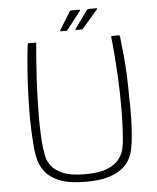

<svg xmlns="http://www.w3.org/2000/svg" viewBox="-56 -858 746 910"><g transform="rotate(-5 317.0 -402.5)"><path d="M317 5Q237 5 191.5 -13.5Q146 -32 124 -60.5Q102 -89 94.5 -119Q87 -149 85 -171Q81 -214 79 -266.5Q77 -319 78 -373Q79 -423 81.5 -474Q84 -525 88 -573.5Q92 -622 97 -664Q97 -666 98.5 -669.5Q100 -673 101 -673Q110 -673 117.5 -673Q125 -673 134 -673Q137 -673 138 -672Q139 -671 138 -667Q134 -627 131 -582Q128 -537 125 -487Q121 -406 120.5 -323.5Q120 -241 127 -173Q129 -157 133.5 -133.5Q138 -110 155.5 -86.5Q173 -63 211 -47Q249 -31 316 -31Q383 -31 421.5 -47Q460 -63 477.5 -86.5Q495 -110 500.5 -133.5Q506 -157 507 -173Q513 -240 513.5 -319.5Q514 -399 510 -479Q507 -530 503.5 -577.5Q500 -625 495 -667Q495 -671 496.5 -672Q498 -673 500 -673Q509 -673 516.5 -673Q524 -673 533 -673Q535 -673 536 -669.5Q537 -666 537 -664Q542 -622 546.5 -574.5Q551 -527 553 -477Q555 -427 555 -377Q557 -321 555.5 -268Q554 -215 549 -171Q547 -154 542.5 -130.5Q538 -107 526 -83.5Q514 -60 489 -40Q464 -20 422.5 -7.5Q381 5 317 5ZM291 -719Q290 -718 288.5 -717Q287 -716 284 -716H260Q254 -716 257 -721L309 -805Q311 -810 318 -810H356Q358 -810 359 -808.5Q360 -807 358 -805ZM365 -719Q363 -718 361.5 -717Q360 -716 357 -716H333Q330 -716 329.5 -717.5Q329 -719 330 -721L391 -805Q393 -808 395.5 -809Q398 -810 400 -810H437Q440 -810 440.5 -808.5Q441 -807 439 -805Z"/></g></svg>

Font: Glory Thin ExtraLight
Style: Regular
Weight: 250
Version: Version 1.011